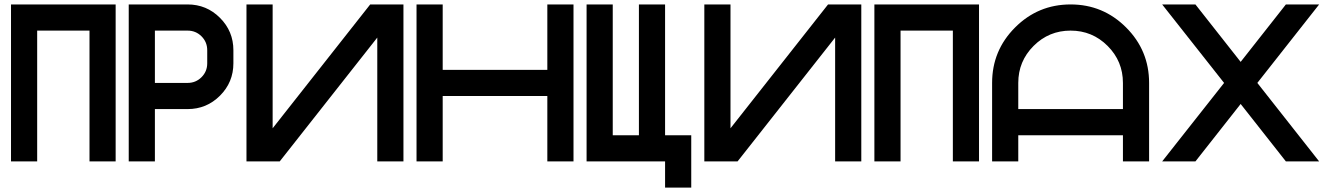

<svg xmlns="http://www.w3.org/2000/svg" viewBox="-20 -723 5958 860"><path d="M498 0H380.9V-585.9H146.5V0H29.3V-703.1H498Z M820.3 -703.1Q905.3 -703.1 965.3 -643.1Q1025.4 -583 1025.4 -498V-439.5Q1025.4 -354.5 965.3 -294.4Q905.3 -234.4 820.3 -234.4H673.8V0H556.6V-703.1ZM908.2 -498Q908.2 -534.7 882.6 -560.3Q856.9 -585.9 820.3 -585.9H673.8V-351.6H820.3Q856.9 -351.6 882.6 -377.2Q908.2 -402.8 908.2 -439.5Z M1787.1 -703.1V0H1669.9V-554.7L1232.9 0H1084V-703.1H1201.2V-148.4L1638.2 -703.1Z M1962.9 -293V0H1845.7V-703.1H1962.9V-410.2H2431.6V-703.1H2548.8V0H2431.6V-293Z M2607.4 -703.1H2724.6V-117.2H2841.8V-703.1H2959V-117.2H3076.2V117.2H2959V0H2607.4Z M3837.9 -703.1V0H3720.7V-554.7L3283.7 0H3134.8V-703.1H3252V-148.4L3689 -703.1Z M4365.2 0H4248V-585.9H4013.7V0H3896.5V-703.1H4365.2Z M4423.8 -351.6Q4423.8 -497.1 4526.9 -600.1Q4629.9 -703.1 4775.4 -703.1Q4920.9 -703.1 5023.9 -600.1Q5127 -497.1 5127 -351.6V0H5009.8V-117.2H4541V0H4423.8ZM5009.8 -234.4V-351.6Q5009.8 -448.7 4941.2 -517.3Q4872.6 -585.9 4775.4 -585.9Q4678.2 -585.9 4609.6 -517.3Q4541 -448.7 4541 -351.6V-234.4Z M5611.8 -351.6 5888.7 0H5739.7L5537.1 -257.3L5334.5 0H5185.5L5462.9 -351.6L5185.5 -703.1H5334.5L5537.1 -445.8L5739.7 -703.1H5888.7Z"/></svg>

Font: Gerhaus
Style: Regular
Weight: 400
Designer: GGBotNet
Foundry: GGBotNet
Version: 1.01